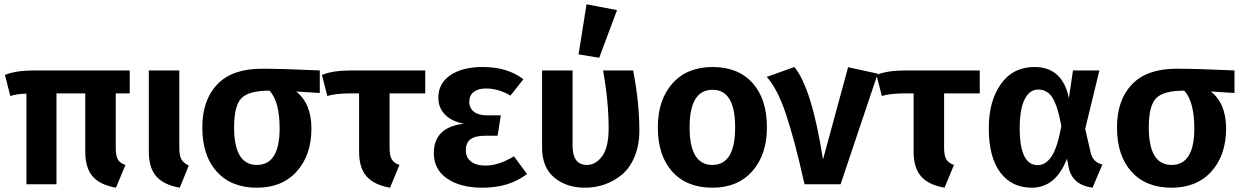

<svg xmlns="http://www.w3.org/2000/svg" viewBox="-20 -858 5782 894"><path d="M519 -423V-170Q519 -133 528.5 -116Q538 -99 564 -90L520 16Q446 3 411.5 -36.5Q377 -76 377 -152V-423H243V0H103V-422Q60 -421 28 -411L3 -509Q52 -530 141 -530H584V-423Z M815 -530V-170Q815 -134 824.5 -116.5Q834 -99 859 -87L817 16Q743 3 708 -36.5Q673 -76 673 -152V-530Z M1282 -260Q1282 -385 1235 -436Q1139 -436 1104.5 -401Q1070 -366 1070 -265Q1070 -90 1176 -90Q1282 -90 1282 -260ZM1469 -425 1359 -432Q1430 -376 1430 -260Q1430 -136 1362 -60Q1294 16 1176 16Q1057 16 989.5 -58.5Q922 -133 922 -265Q922 -392 991.5 -465Q1061 -538 1199 -538Q1297 -538 1469 -530Z M1794 -423V-170Q1794 -134 1804 -116.5Q1814 -99 1840 -90L1796 16Q1722 3 1687 -36.5Q1652 -76 1652 -152V-423H1599Q1540 -422 1504 -411L1479 -509Q1528 -530 1616 -530H1960V-423Z M2228 -546Q2343 -546 2417 -489L2357 -413Q2300 -446 2243 -446Q2207 -446 2186 -430Q2165 -414 2165 -384Q2165 -355 2186.5 -338Q2208 -321 2247 -321H2312L2297 -226H2240Q2192 -226 2170.5 -209.5Q2149 -193 2149 -158Q2149 -125 2173 -106Q2197 -87 2242 -87Q2301 -87 2373 -130L2434 -48Q2352 16 2226 16Q2124 16 2062 -26.5Q2000 -69 2000 -145Q2000 -266 2140 -282Q2082 -293 2051.5 -325Q2021 -357 2021 -403Q2021 -470 2077 -508Q2133 -546 2228 -546Z M2788 -530H2928Q2957 -381 2957 -250Q2957 -182 2935 -129Q2913 -76 2876.5 -45.5Q2840 -15 2796 0.5Q2752 16 2704 16Q2617 16 2560.5 -31.5Q2504 -79 2504 -171V-530H2646V-180Q2646 -90 2713 -90Q2754 -90 2784 -131Q2814 -172 2814 -261Q2814 -386 2788 -530ZM2853 -811 2770 -589 2674 -605 2711 -838Z M3298 -440Q3191 -440 3191 -265Q3191 -90 3297 -90Q3403 -90 3403 -265Q3403 -440 3298 -440ZM3551 -265Q3551 -138 3483 -61Q3415 16 3297 16Q3178 16 3110.5 -58.5Q3043 -133 3043 -265Q3043 -393 3111 -469.5Q3179 -546 3298 -546Q3417 -546 3484 -471.5Q3551 -397 3551 -265Z M3550 -500 3679 -546Q3761 -445 3812 -115L3929 -545L4067 -515L3894 0H3726Q3680 -207 3639.5 -327Q3599 -447 3550 -500Z M4376 -423V-170Q4376 -134 4386 -116.5Q4396 -99 4422 -90L4378 16Q4304 3 4269 -36.5Q4234 -76 4234 -152V-423H4181Q4122 -422 4086 -411L4061 -509Q4110 -530 4198 -530H4542V-423Z M4814 -441Q4774 -441 4751 -395.5Q4728 -350 4728 -261Q4728 -89 4812 -89Q4848 -89 4875.5 -128.5Q4903 -168 4922 -271Q4904 -367 4880 -404Q4856 -441 4814 -441ZM4797 -546Q4927 -546 4957 -401L4976 -530H5099L5033 -258L5059 -145Q5070 -102 5113 -92L5067 16Q4973 3 4956 -78L4948 -119Q4896 16 4784 16Q4691 16 4637.5 -55Q4584 -126 4584 -261Q4584 -388 4640.5 -467Q4697 -546 4797 -546Z M5541 -260Q5541 -385 5494 -436Q5398 -436 5363.5 -401Q5329 -366 5329 -265Q5329 -90 5435 -90Q5541 -90 5541 -260ZM5728 -425 5618 -432Q5689 -376 5689 -260Q5689 -136 5621 -60Q5553 16 5435 16Q5316 16 5248.5 -58.5Q5181 -133 5181 -265Q5181 -392 5250.5 -465Q5320 -538 5458 -538Q5556 -538 5728 -530Z"/></svg>

Font: FiraSans
Style: Regular
Weight: 600
Designer: Carrois Corporate & Edenspiekermann AG
Foundry: Carrois Corporate GbR & Edenspiekermann AG
Version: Version 3.106;PS 003.106;hotconv 1.0.70;makeotf.lib2.5.58329